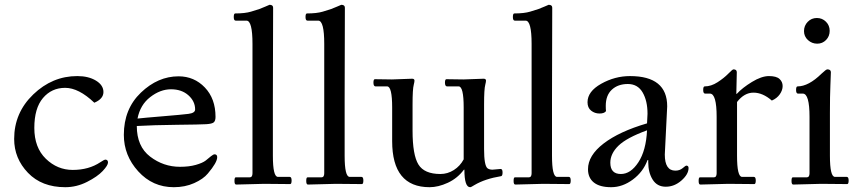

<svg xmlns="http://www.w3.org/2000/svg" viewBox="-20 -767 3585 800"><path d="M302 -450Q349 -450 380 -431Q411 -412 411 -383.5Q411 -355 373 -339Q308 -401 251.5 -401Q195 -401 159 -358.5Q123 -316 123 -234Q123 -152 171 -105.5Q219 -59 283 -59Q350 -59 398 -91Q415 -102 418 -102Q430 -102 430 -90Q430 -78 408 -54.5Q386 -31 342.5 -9Q299 13 252 13Q154 13 96.5 -47Q39 -107 39 -188Q39 -297 118.5 -373.5Q198 -450 302 -450Z M730 -72Q768 -72 796 -80Q824 -88 837 -98L859 -116Q869 -124 874 -124Q885 -124 885 -112Q885 -90 846 -44Q827 -21 789 -4Q751 13 704 13Q616 13 556 -53Q496 -119 496 -205Q496 -313 567 -381Q638 -449 724 -449Q789 -449 833.5 -402.5Q878 -356 878 -280Q878 -264 871 -257.5Q864 -251 839 -249.5Q814 -248 717 -247Q620 -246 550 -242Q550 -157 605.5 -114.5Q661 -72 730 -72ZM553 -273Q579 -276 658 -282.5Q737 -289 765 -292.5Q793 -296 793 -311Q793 -345 765 -370Q737 -395 692.5 -395Q648 -395 606 -362.5Q564 -330 553 -273Z M1118 -735 1117 -355V-118Q1117 -30 1138 -30H1187Q1195 -30 1195 -15Q1195 0 1189 0Q1189 0 1080 -1L964 2Q957 2 957 -13Q957 -28 962 -28H1020Q1032 -28 1032 -45V-584Q1032 -681 1007 -681H962Q954 -681 954 -696Q954 -711 960 -711Q1001 -711 1026 -718.5Q1051 -726 1061 -729.5Q1071 -733 1085.5 -739.5Q1100 -746 1103 -747Q1118 -747 1118 -735Z M1417 -735 1416 -355V-118Q1416 -30 1437 -30H1486Q1494 -30 1494 -15Q1494 0 1488 0Q1488 0 1379 -1L1263 2Q1256 2 1256 -13Q1256 -28 1261 -28H1319Q1331 -28 1331 -45V-584Q1331 -681 1306 -681H1261Q1253 -681 1253 -696Q1253 -711 1259 -711Q1300 -711 1325 -718.5Q1350 -726 1360 -729.5Q1370 -733 1384.5 -739.5Q1399 -746 1402 -747Q1417 -747 1417 -735Z M1613 -436 1697 -439Q1707 -439 1707 -431Q1707 -426 1704 -414Q1699 -396 1699 -332V-223Q1699 -121 1723.5 -81.5Q1748 -42 1815 -42Q1845 -42 1871 -58.5Q1897 -75 1912 -103V-319Q1912 -407 1891 -407H1842Q1834 -408 1834 -422.5Q1834 -437 1840 -437L1911 -436L1995 -439Q2005 -439 2005 -431Q2005 -426 2002 -414Q1997 -396 1997 -332V-146Q1997 -78 2011 -66Q2019 -60 2032 -60L2066 -63Q2074 -63 2074 -48.5Q2074 -34 2068 -33Q2001 -22 1957 4Q1943 13 1939 13Q1915 13 1915 -60H1913Q1886 -24 1846 -5.5Q1806 13 1770 13Q1614 13 1614 -179V-319Q1614 -407 1593 -407H1544Q1536 -408 1536 -422.5Q1536 -437 1542 -437Z M2281 -735 2280 -355V-118Q2280 -30 2301 -30H2350Q2358 -30 2358 -15Q2358 0 2352 0Q2352 0 2243 -1L2127 2Q2120 2 2120 -13Q2120 -28 2125 -28H2183Q2195 -28 2195 -45V-584Q2195 -681 2170 -681H2125Q2117 -681 2117 -696Q2117 -711 2123 -711Q2164 -711 2189 -718.5Q2214 -726 2224 -729.5Q2234 -733 2248.5 -739.5Q2263 -746 2266 -747Q2281 -747 2281 -735Z M2760 -324Q2760 -324 2750 -123Q2750 -56 2794 -56Q2812 -56 2824.5 -66.5Q2837 -77 2839 -77Q2849 -77 2849 -67Q2849 -41 2819.5 -15Q2790 11 2754 11Q2718 11 2699.5 -18.5Q2681 -48 2681 -91Q2681 -95 2681 -100H2678Q2660 -51 2617 -19Q2574 13 2526.5 13Q2479 13 2454.5 -6.5Q2430 -26 2430 -62Q2430 -119 2495 -169Q2560 -219 2676 -253Q2678 -287 2678 -293Q2678 -347 2657.5 -382Q2637 -417 2596 -417Q2555 -417 2529.5 -393.5Q2504 -370 2504 -326Q2504 -312 2505 -304Q2498 -294 2478 -294Q2458 -294 2443 -306Q2428 -318 2428 -341Q2428 -386 2485 -418Q2542 -450 2605 -450Q2760 -450 2760 -324ZM2567 -42Q2608 -42 2640 -91Q2672 -140 2676 -224Q2591 -193 2557 -160Q2523 -127 2523 -89Q2523 -42 2567 -42Z M3050 -466 3048 -376H3050Q3073 -401 3113 -425.5Q3153 -450 3184 -450Q3215 -450 3228 -438Q3241 -426 3241 -408.5Q3241 -391 3229 -374Q3217 -357 3196 -348Q3158 -381 3119.5 -381Q3081 -381 3051 -342V-118Q3051 -30 3072 -30H3121Q3129 -30 3129 -15Q3129 0 3123 0L3014 -1L2898 2Q2891 2 2891 -13Q2891 -28 2896 -28H2954Q2966 -28 2966 -45V-280Q2966 -377 2938 -377H2918Q2910 -377 2910 -392Q2910 -407 2916 -407Q2943 -407 2970 -424.5Q2997 -442 3014.5 -460Q3032 -478 3036 -478Q3050 -478 3050 -466Z M3401 -1 3285 2Q3278 2 3278 -13Q3278 -28 3283 -28H3341Q3353 -28 3353 -45V-280Q3353 -377 3325 -377H3305Q3297 -377 3297 -392Q3297 -407 3303 -407Q3349 -407 3403 -460Q3422 -478 3427 -478Q3442 -478 3442 -466Q3442 -458 3440 -412.5Q3438 -367 3438 -297V-118Q3438 -30 3459 -30H3508Q3516 -30 3516 -15Q3516 0 3510 0ZM3437 -638.5Q3437 -616 3422 -600.5Q3407 -585 3385 -585Q3363 -585 3346.5 -600Q3330 -615 3330 -637.5Q3330 -660 3345.5 -676Q3361 -692 3383.5 -692Q3406 -692 3421.5 -676.5Q3437 -661 3437 -638.5Z"/></svg>

Font: Sedan
Style: Regular
Weight: 400
Designer: Sebastian Salazar
Foundry: Sebastian Salazar
Version: Version 1.001